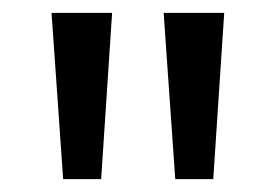

<svg xmlns="http://www.w3.org/2000/svg" viewBox="-20 -734 428 298"><path d="M60 -714H154L137 -456H78ZM234 -714H328L311 -456H252Z"/></svg>

Font: Noto Sans Thai Looped Condensed
Style: Regular
Weight: 400
Width: 3
Designer: Sasikarn Vongin, Ben Mitchell
Foundry: The Fontpad Ltd
Version: Version 1.001; ttfautohint (v1.8.4.7-5d5b)